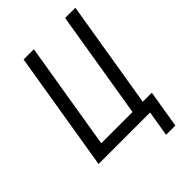

<svg xmlns="http://www.w3.org/2000/svg" viewBox="-256 -845 1112 1112"><g transform="rotate(-45 300.0 -289.0)"><path d="M428 157 454 0H32L153 -735H237L128 -74H384L493 -735H577L468 -74H542L504 157Z"/></g></svg>

Font: Iosevka Extended
Style: Italic
Weight: 400
Width: 7
Italic angle: -9°
Monospace: yes
Designer: Belleve Invis
Foundry: Belleve Invis
Version: Version 32.5.0; ttfautohint (v1.8.4)